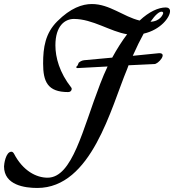

<svg xmlns="http://www.w3.org/2000/svg" viewBox="-121 -808 864 953"><path d="M723 -753C723 -764 715 -771 702 -771C665 -771 619 -750 572 -706C490 -726 423 -788 335 -788C287 -788 229 -768 163 -702C104 -643 93 -573 93 -493C93 -403 115 -351 217 -351C229 -351 234 -358 235 -366C235 -369 234 -372 233 -373C174 -448 154 -523 154 -583C154 -681 202 -714 246 -714C339 -714 427 -651 510 -638C485 -605 460 -566 436 -522L306 -510C292 -509 283 -508 270 -497L264 -483C260 -480 257 -476 258 -474C258 -471 260 -470 263 -470C263 -470 331 -474 413 -478C400 -451 388 -422 376 -391C289 -166 239 74 115 74C60 74 -7 41 -52 -46C-53 -47 -57 -55 -64 -55C-93 -55 -101 8 -101 18C-101 111 2 125 64 125C334 125 430 -274 510 -465C512 -471 515 -478 517 -484C564 -486 609 -488 644 -490C664 -488 713 -546 668 -544L538 -531C558 -576 576 -612 592 -641C676 -660 723 -722 723 -753ZM681 -750C686 -750 689 -747 689 -743C689 -739 676 -702 626 -700C651 -736 669 -750 681 -750Z"/></svg>

Font: Mervale Script
Style: Regular
Weight: 400
Designer: Astigmatic (AOETI)
Foundry: Astigmatic (AOETI)
Version: Version 1.000